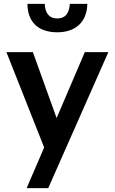

<svg xmlns="http://www.w3.org/2000/svg" viewBox="-20 -768 590 987"><path d="M149 -500H13L207 -10L117 199H228L537 -500H416L271 -161ZM275 -673C234 -673 212 -699 210 -748H121C122 -651 180 -602 275 -602C365 -602 427 -652 429 -748H339C336 -698 314 -673 275 -673Z"/></svg>

Font: Perun SemiBold
Style: Regular
Weight: 600
Foundry: Copyright (c) Stefan Peev, Context Ltd, 2016
Version: Version 1.089